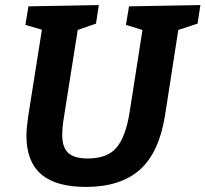

<svg xmlns="http://www.w3.org/2000/svg" viewBox="-20 -724 809 756"><path d="M769 -704 758 -631 682 -606 630 -271Q607 -124 531 -56Q455 12 318 12Q200 12 142 -38Q84 -88 84 -190Q84 -217 91 -266L145 -607L80 -626L92 -699L369 -704L358 -631L286 -606L231 -258Q225 -221 225 -193Q225 -144 248.5 -122Q272 -100 326 -100Q403 -100 439 -143Q475 -186 490 -280L541 -606L476 -626L488 -699Z"/></svg>

Font: Bitter Pro
Style: Bold Italic
Weight: 700
Italic angle: -9°
Designer: Sol Matas, and Bitter project Authors
Foundry: Sol Matas
Version: Version 1.010